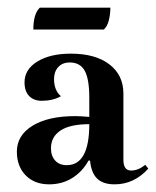

<svg xmlns="http://www.w3.org/2000/svg" viewBox="-20 -472 407 501"><path d="M89 -209Q68 -209 56 -221.5Q44 -234 44 -257Q44 -291 77.5 -311.5Q111 -332 165 -332Q229 -332 265.5 -304Q302 -276 302 -228V-55Q302 -27 322 -27Q341 -27 359 -42L367 -32Q330 9 279 9Q249 9 233.5 -6Q218 -21 215 -53H211Q195 -24 168.5 -7.5Q142 9 108 9Q70 9 47 -14.5Q24 -38 24 -76Q24 -119 65 -144Q106 -169 176 -169Q189 -169 213 -167V-217Q213 -266 201 -287.5Q189 -309 162 -309Q143 -309 132 -297Q121 -285 121 -266Q121 -236 139 -221Q118 -209 89 -209ZM213 -148Q163 -148 138 -131.5Q113 -115 113 -85Q113 -65 124 -53Q135 -41 154 -41Q213 -41 213 -148ZM84 -452H268Q268 -435 264 -419Q260 -403 251 -395H67Q67 -436 84 -452Z"/></svg>

Font: Katibeh
Style: Regular
Weight: 400
Designer: Arabic design by Kourosh Beigpour, Latin design by Eduardo Tunni, engineering by Lasse Fister
Version: Version 1.000